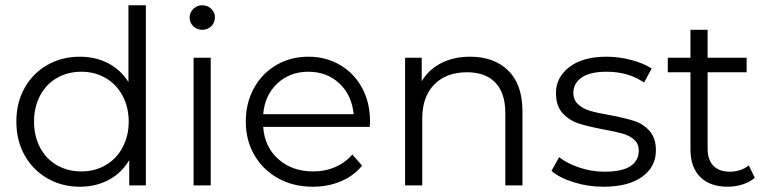

<svg xmlns="http://www.w3.org/2000/svg" viewBox="-20 -703 2909 728"><path d="M533 -683V0H470V-96Q441 -47 392.5 -21Q344 5 283 5Q215 5 160 -26.5Q105 -58 73.5 -114Q42 -170 42 -242Q42 -314 73.5 -370Q105 -426 160 -457Q215 -488 283 -488Q342 -488 389.5 -463.5Q437 -439 467 -392V-683ZM289 -431Q237 -431 196 -407.5Q155 -384 132 -340.5Q109 -297 109 -242Q109 -187 132 -143.5Q155 -100 196 -76.5Q237 -53 289 -53Q339 -53 380 -76.5Q421 -100 444.5 -143.5Q468 -187 468 -242Q468 -297 444.5 -340.5Q421 -384 380 -407.5Q339 -431 289 -431Z M714 -484H779V0H714ZM699 -637Q699 -655 713 -669Q727 -683 747 -683Q767 -683 781 -669.5Q795 -656 795 -638Q795 -617 781 -603.5Q767 -590 747 -590Q727 -590 713 -603.5Q699 -617 699 -637Z M1382 -222H978Q983 -146 1035.5 -99.5Q1088 -53 1168 -53Q1213 -53 1251 -69.5Q1289 -86 1316 -117L1353 -75Q1321 -36 1272.5 -15.5Q1224 5 1166 5Q1092 5 1034.5 -27Q977 -59 944.5 -115Q912 -171 912 -242Q912 -313 943 -369Q974 -425 1028 -456.5Q1082 -488 1149 -488Q1216 -488 1269.5 -456.5Q1323 -425 1353 -369.5Q1383 -314 1383 -242ZM978 -270H1321Q1314 -342 1267 -386.5Q1220 -431 1149 -431Q1079 -431 1031.5 -386.5Q984 -342 978 -270Z M1961 -281V0H1896V-274Q1896 -350 1858.5 -389.5Q1821 -429 1751 -429Q1672 -429 1626.5 -382.5Q1581 -336 1581 -254V0H1516V-484H1579V-395Q1605 -439 1652.5 -463.5Q1700 -488 1763 -488Q1854 -488 1907.5 -435Q1961 -382 1961 -281Z M2071 -55 2100 -107Q2131 -83 2177 -67.5Q2223 -52 2272 -52Q2339 -52 2370.5 -73Q2402 -94 2402 -132Q2402 -158 2384.5 -173.5Q2367 -189 2340.5 -196.5Q2314 -204 2270 -212Q2211 -223 2175 -234.5Q2139 -246 2113.5 -273.5Q2088 -301 2088 -350Q2088 -410 2139 -449Q2190 -488 2280 -488Q2327 -488 2374 -475.5Q2421 -463 2451 -443L2422 -390Q2363 -431 2280 -431Q2217 -431 2185.5 -409Q2154 -387 2154 -351Q2154 -324 2172 -307.5Q2190 -291 2216.5 -283Q2243 -275 2290 -267Q2348 -256 2383 -245Q2418 -234 2442.5 -207Q2467 -180 2467 -133Q2467 -70 2414.5 -32.5Q2362 5 2268 5Q2209 5 2155 -12Q2101 -29 2071 -55Z M2842 -29Q2824 -13 2796.5 -4Q2769 5 2740 5Q2672 5 2635 -32Q2598 -69 2598 -136V-429H2512V-484H2598V-590H2663V-484H2811V-429H2663V-140Q2663 -97 2685 -74.5Q2707 -52 2747 -52Q2767 -52 2786 -58Q2805 -64 2819 -76Z"/></svg>

Font: Montserrat Ace
Style: Regular
Weight: 400
Designer: Julieta Ulanovsky
Foundry: Julieta Ulanovsky
Version: Version 1